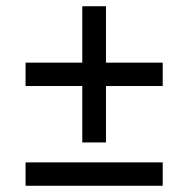

<svg xmlns="http://www.w3.org/2000/svg" viewBox="-20 -596 604 616"><path d="M244 -139V-320H62V-395H244V-576H320V-395H502V-320H320V-139ZM62 0V-75H502V0Z"/></svg>

Font: Noto Serif ExtraBold
Style: Italic
Weight: 800
Italic angle: -12°
Designer: Monotype Design Team
Foundry: Monotype Imaging Inc.
Version: Version 2.013